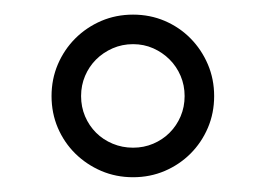

<svg xmlns="http://www.w3.org/2000/svg" viewBox="-20 -740 360 260"><path d="M230 -609.9Q230 -624.5 224.6 -637.2Q219.2 -649.9 209.7 -659.4Q200.2 -668.9 187.5 -674.6Q174.8 -680.2 160.2 -680.2Q145.5 -680.2 132.6 -674.6Q119.6 -668.9 110.1 -659.4Q100.6 -649.9 95.2 -637.2Q89.8 -624.5 89.8 -609.9Q89.8 -595.2 95.2 -582.5Q100.6 -569.8 110.1 -560.3Q119.6 -550.8 132.6 -545.4Q145.5 -540 160.2 -540Q174.8 -540 187.5 -545.4Q200.2 -550.8 209.7 -560.3Q219.2 -569.8 224.6 -582.5Q230 -595.2 230 -609.9ZM270 -609.9Q270 -586.9 261.5 -566.9Q252.9 -546.9 238 -532Q223.1 -517.1 203.1 -508.5Q183.1 -500 160.2 -500Q137.2 -500 117.2 -508.5Q97.2 -517.1 82 -532Q66.9 -546.9 58.3 -566.9Q49.8 -586.9 49.8 -609.9Q49.8 -632.8 58.3 -652.8Q66.9 -672.9 82 -688Q97.2 -703.1 117.2 -711.7Q137.2 -720.2 160.2 -720.2Q183.1 -720.2 203.1 -711.7Q223.1 -703.1 238 -688Q252.9 -672.9 261.5 -652.8Q270 -632.8 270 -609.9Z"/></svg>

Font: Charis SIL Phon
Style: Bold
Weight: 700
Foundry: SIL International
Version: Version 5.000